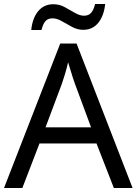

<svg xmlns="http://www.w3.org/2000/svg" viewBox="-20 -933 679 953"><path d="M545 0 459 -221H176L91 0H0L279 -717H360L638 0ZM352 -517Q349 -525 342 -546Q335 -567 328.5 -589.5Q322 -612 318 -624Q311 -593 302 -563.5Q293 -534 287 -517L206 -301H432ZM135 -784Q141 -843 169.5 -877.5Q198 -912 245 -912Q275 -912 301.5 -897.5Q328 -883 352 -869Q376 -855 397 -855Q420 -855 432.5 -869.5Q445 -884 452 -913H502Q496 -855 468 -820Q440 -785 393 -785Q365 -785 338.5 -799Q312 -813 287.5 -827.5Q263 -842 241 -842Q217 -842 205 -827.5Q193 -813 186 -784Z"/></svg>

Font: Noto Sans Tifinagh Azawagh
Style: Regular
Weight: 400
Designer: JamraPatel
Foundry: JamraPatel LLC
Version: Version 2.006; ttfautohint (v1.8.4.7-5d5b)